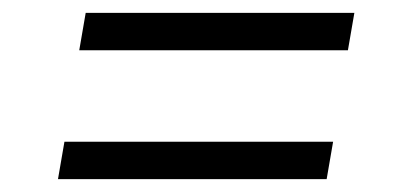

<svg xmlns="http://www.w3.org/2000/svg" viewBox="-20 -489 640 298"><path d="M520 -411H103L113 -469H530ZM70 -211 80 -269H497L487 -211Z"/></svg>

Font: Iosevka Curly LtExObl
Style: Regular
Weight: 300
Width: 7
Italic angle: -9°
Monospace: yes
Designer: Belleve Invis
Foundry: Belleve Invis
Version: Version 11.1.0; ttfautohint (v1.8.3)